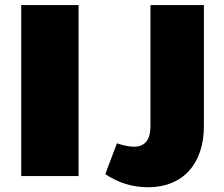

<svg xmlns="http://www.w3.org/2000/svg" viewBox="-20 -708 900 772"><path d="M65.4 -687.5H295.9V0H65.4ZM518.6 -118.2Q585 -118.2 585 -201.2V-687.5H799.8V-201.2Q799.8 -143.6 784.2 -97.9Q768.6 -52.2 739.5 -20.5Q710.4 11.2 668.7 28.1Q627 44.9 575.2 44.9Q482.4 44.9 403.3 -7.8L450.2 -131.8Q489.7 -118.2 518.6 -118.2Z"/></svg>

Font: Paytone One
Style: Regular
Weight: 400
Designer: vernon adams
Foundry: vernon adams
Version: 1.000